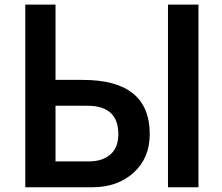

<svg xmlns="http://www.w3.org/2000/svg" viewBox="-20 -792 940 812"><path d="M690.4 0V-772.5H819.3V0ZM86.9 0V-772.5H214.8V-454.1H330.1Q613.3 -454.1 613.3 -224.6Q613.3 -124 545.4 -62Q477.5 0 369.1 0ZM214.8 -109.4H356.4Q413.1 -109.4 446.8 -138.7Q480.5 -168 480.5 -224.6Q480.5 -344.7 349.6 -344.7H214.8Z"/></svg>

Font: Gothic A1
Style: Bold
Weight: 700
Version: Version 2.50